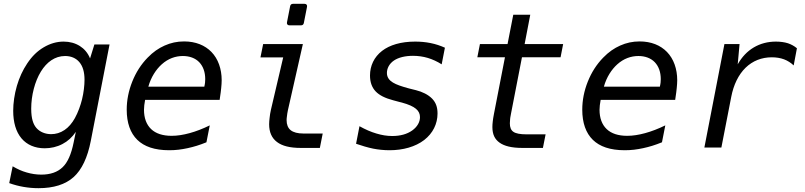

<svg xmlns="http://www.w3.org/2000/svg" viewBox="-20 -780 4254 1015"><path d="M183.6 214.8C263.2 214.8 325.7 195.3 369.1 156.2C412.6 117.2 442.9 52.7 460 -35.2L559.1 -544.9H479L456.1 -471.2C444.3 -500.5 425.3 -522 402.3 -536.6C377.4 -552.2 348.6 -560.1 316.4 -560.1C279.8 -560.1 244.6 -549.8 210.9 -529.8C177.2 -509.8 149.9 -483.4 124 -444.8C100.1 -409.2 82 -369.6 69.3 -326.2C56.2 -281.2 49.8 -234.9 49.8 -194.3C49.8 -133.8 64 -83.5 93.8 -48.3C122.6 -14.2 165 3.9 216.3 3.9C249 3.9 281.2 -3.4 310.1 -18.6C338.4 -33.2 361.8 -54.7 380.9 -83L369.1 -25.9C356.4 36.1 337.9 78.1 311 104C284.2 129.9 246.6 143.1 198.2 143.1C172.4 143.1 146.5 139.2 121.1 131.8C95.2 124.5 72.8 114.3 46.9 99.1L28.8 188C53.2 196.8 78.6 203.6 104.5 208C130.4 212.4 155.8 214.8 183.6 214.8ZM250.5 -70.8C218.8 -70.8 190.9 -82.5 172.4 -103.5C156.2 -122.1 145 -151.9 145 -205.6C145 -275.4 164.1 -349.6 196.3 -401.9C226.6 -451.2 270 -483.9 324.2 -483.9C355 -483.9 381.3 -473.1 399.4 -451.7C418 -429.7 426.8 -398.9 426.8 -357.9C426.8 -329.1 422.4 -290 413.6 -254.4C406.2 -224.1 392.6 -185.5 376 -155.8C360.8 -128.4 342.3 -106.9 321.3 -92.8C298.8 -77.6 274.9 -70.8 250.5 -70.8Z M874.5 14.2C909.7 14.2 939 10.3 971.2 3.4C1004.9 -3.9 1034.2 -12.7 1071.3 -27.8L1088.9 -117.2C1051.8 -99.1 1016.1 -85.4 982.4 -76.2C948.2 -66.9 917.5 -62 887.2 -62C840.8 -62 803.7 -73.7 778.8 -97.7C753.9 -121.6 741.2 -156.2 741.2 -199.7C741.2 -208 741.7 -215.3 742.7 -223.6C743.7 -231.9 745.1 -241.7 747.1 -252H1141.1C1146 -282.7 1148.4 -304.7 1149.4 -314.9C1150.9 -331.1 1151.9 -342.3 1151.9 -356C1151.9 -415.5 1133.3 -468.8 1097.7 -505.4C1063.5 -540.5 1014.6 -561 953.1 -561C916 -561 882.8 -553.7 850.1 -539.1C818.4 -524.9 789.6 -505.4 760.3 -475.1C725.6 -439.5 698.7 -397.5 679.2 -348.6C659.7 -299.8 649.9 -250 649.9 -200.2C649.9 -130.4 668.9 -76.7 706.1 -40.5C742.2 -5.4 796.9 14.2 874.5 14.2ZM764.2 -321.8C778.3 -372.6 805.2 -413.1 835 -439.9C869.1 -470.7 908.2 -483.9 946.8 -483.9C981.4 -483.9 1012.2 -473.1 1033.2 -451.2C1054.2 -429.2 1064.9 -398.4 1064.9 -361.8C1064.9 -354 1064.5 -349.1 1064 -343.8C1063.5 -337.9 1062 -330.6 1060.1 -321.8Z M1510.3 -646H1570.8C1579.6 -646 1585 -650.4 1586.4 -659.2L1603 -743.7C1605 -753.4 1599.6 -759.8 1589.8 -759.8H1529.3C1520.5 -759.8 1515.1 -755.4 1513.7 -746.6L1497.1 -662.1C1495.1 -652.3 1500.5 -646 1510.3 -646ZM1569.8 2H1670.9L1686 -74.2H1583C1554.2 -74.2 1531.2 -80.1 1516.6 -91.8C1502 -103.5 1495.1 -121.6 1495.1 -145C1495.1 -151.4 1495.6 -156.7 1497.1 -167C1497.6 -171.9 1499.5 -187 1502 -197.3L1581.1 -546.9H1371.1L1356.9 -476.6H1477.1L1412.1 -199.2C1408.7 -185.1 1406.7 -169.9 1405.3 -157.2C1403.8 -144 1402.8 -134.3 1402.8 -123C1402.8 -81.5 1416.5 -50.3 1444.3 -29.3C1471.7 -8.3 1513.7 2 1569.8 2Z M2039.1 14.2C2110.4 14.2 2175.8 -3.9 2222.7 -40C2268.1 -75.2 2293 -125 2293 -180.2C2293 -214.4 2283.7 -238.3 2264.6 -258.3C2243.7 -279.8 2212.4 -294.9 2179.2 -303.2L2144 -312C2140.6 -313 2143.1 -312 2133.3 -314.9C2073.7 -332 2025.4 -348.1 2025.4 -394.5C2025.4 -417 2036.6 -442.4 2062.5 -460C2086.9 -476.6 2123 -484.9 2163.1 -484.9C2190.4 -484.9 2217.8 -481 2242.2 -473.6C2265.1 -466.8 2292 -454.6 2314.9 -439.9L2332 -527.8C2308.1 -538.6 2283.2 -546.9 2256.8 -552.2C2230.5 -557.6 2202.6 -560.1 2174.8 -560.1C2099.1 -560.1 2040 -542 2000 -511.2C1957.5 -478.5 1936 -432.1 1936 -380.9C1936 -346.2 1945.8 -317.9 1965.8 -296.9C1985.8 -275.9 2016.1 -261.2 2058.1 -250L2090.8 -241.2L2104.5 -237.8C2175.8 -218.3 2200.2 -194.8 2200.2 -160.6C2200.2 -135.3 2186.5 -109.9 2159.2 -90.3C2131.8 -70.8 2096.2 -61 2053.7 -61C2025.4 -61 1999 -65.4 1969.7 -74.2C1940.9 -82.5 1911.1 -95.7 1880.4 -112.8L1862.3 -20C1893.6 -9.3 1924.3 0 1953.6 5.9C1978 10.7 2008.3 14.2 2039.1 14.2Z M2741.2 2H2850.1L2864.3 -69.8H2763.2C2730 -69.8 2707 -74.2 2694.3 -83C2681.2 -91.8 2675.3 -106.4 2675.3 -128.4C2675.3 -134.8 2675.8 -143.1 2676.8 -151.4C2677.7 -157.7 2676.8 -155.8 2681.2 -178.2L2739.3 -477.1H2943.4L2957 -546.9H2753.4L2783.2 -702.1H2693.4L2663.1 -546.9H2517.1L2503.4 -477.1H2649.4L2591.3 -178.2C2587.9 -161.1 2585.9 -147 2585 -138.7C2583.5 -127.4 2583 -116.2 2583 -108.4C2583 -69.3 2595.7 -43.5 2621.6 -25.4C2646 -8.3 2683.6 2 2741.2 2Z M3282.7 14.2C3317.9 14.2 3347.2 10.3 3379.4 3.4C3413.1 -3.9 3442.4 -12.7 3479.5 -27.8L3497.1 -117.2C3460 -99.1 3424.3 -85.4 3390.6 -76.2C3356.4 -66.9 3325.7 -62 3295.4 -62C3249 -62 3211.9 -73.7 3187 -97.7C3162.1 -121.6 3149.4 -156.2 3149.4 -199.7C3149.4 -208 3149.9 -215.3 3150.9 -223.6C3151.9 -231.9 3153.3 -241.7 3155.3 -252H3549.3C3554.2 -282.7 3556.6 -304.7 3557.6 -314.9C3559.1 -331.1 3560.1 -342.3 3560.1 -356C3560.1 -415.5 3541.5 -468.8 3505.9 -505.4C3471.7 -540.5 3422.9 -561 3361.3 -561C3324.2 -561 3291 -553.7 3258.3 -539.1C3226.6 -524.9 3197.8 -505.4 3168.5 -475.1C3133.8 -439.5 3106.9 -397.5 3087.4 -348.6C3067.9 -299.8 3058.1 -250 3058.1 -200.2C3058.1 -130.4 3077.1 -76.7 3114.3 -40.5C3150.4 -5.4 3205.1 14.2 3282.7 14.2ZM3172.4 -321.8C3186.5 -372.6 3213.4 -413.1 3243.2 -439.9C3277.3 -470.7 3316.4 -483.9 3355 -483.9C3389.6 -483.9 3420.4 -473.1 3441.4 -451.2C3462.4 -429.2 3473.1 -398.4 3473.1 -361.8C3473.1 -354 3472.7 -349.1 3472.2 -343.8C3471.7 -337.9 3470.2 -330.6 3468.3 -321.8Z M3703.6 0H3793.5L3845.7 -268.1C3857.9 -331.5 3883.8 -385.3 3921.4 -421.9C3959 -458.5 4006.8 -477.1 4060.1 -477.1C4083 -477.1 4105.5 -473.6 4125 -466.3C4143.1 -459.5 4161.1 -448.2 4175.8 -434.1L4192.9 -524.9C4179.2 -536.6 4161.6 -545.9 4145.5 -551.3C4127.4 -557.1 4104.5 -560.1 4081.5 -560.1C4039.1 -560.1 3999.5 -549.8 3964.8 -529.3C3930.2 -508.8 3901.9 -479 3879.9 -439.9L3889.6 -546.9H3809.6Z"/></svg>

Font: Hack
Style: Oblique
Weight: 400
Italic angle: -12°
Monospace: yes
Designer: Christopher Simpkins
Foundry: Christopher Simpkins
Version: Version 2.010